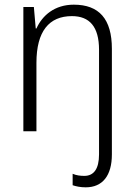

<svg xmlns="http://www.w3.org/2000/svg" viewBox="-20 -562 576 822"><path d="M347 240C419 240 459 190 459 99V-353C459 -481 404 -542 296 -542C214 -542 161 -496 136 -440H133L125 -532H80V0H136V-293C136 -428 190 -493 288 -493C363 -493 404 -448 404 -349V99C404 162 381 191 341 191C324 191 307 189 291 182V231C306 236 324 240 347 240Z"/></svg>

Font: Noto Sans Telugu SemiCondensed Light
Style: Regular
Weight: 300
Width: 4
Designer: Jelle Bosma - Monotype Design Team
Foundry: Monotype Imaging Inc.
Version: Version 2.005